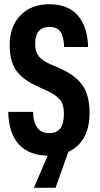

<svg xmlns="http://www.w3.org/2000/svg" viewBox="-20 -721 466 899"><path d="M134.8 -197.3Q135.7 -147.5 155.3 -122.1Q173.8 -97.7 210 -97.7Q246.1 -97.7 262.7 -120.1Q279.3 -142.6 279.3 -190.4Q279.3 -231.4 260.7 -253.9Q241.2 -278.3 198.2 -296.9L151.4 -318.4Q84 -349.6 54.7 -392.6Q25.4 -435.5 25.4 -509.8Q25.4 -597.7 76.2 -649.4Q126 -701.2 211.9 -701.2Q296.9 -701.2 343.8 -649.4Q389.6 -597.7 392.6 -501H280.3Q278.3 -549.8 263.7 -571.3Q248 -594.7 211.9 -594.7Q144.5 -594.7 144.5 -515.6Q144.5 -480.5 161.1 -458Q177.7 -436.5 216.8 -419.9L261.7 -400.4Q334 -368.2 367.2 -320.3Q399.4 -272.5 399.4 -192.4Q399.4 -96.7 349.6 -44.9Q298.8 7.8 207 7.8Q117.2 7.8 68.4 -44.9Q20.5 -97.7 18.6 -197.3ZM210.9 -9.8H299.8L240.2 158.2H138.7Z"/></svg>

Font: Dinish Condensed
Style: Bold
Weight: 700
Width: 3
Designer: Bert Driehuis
Foundry: Playbeing
Version: Version 3.006; git-39231f3c-release